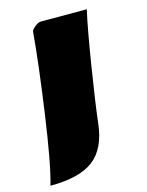

<svg xmlns="http://www.w3.org/2000/svg" viewBox="-107 -552 629 823"><g transform="rotate(-15 208.0 -140.0)"><path d="M154.8 -484.9H359.4Q341.8 -408.2 315.9 -247.1Q290 -85.9 280.3 -0.5Q268.1 109.9 205.3 157.7Q142.6 205.6 13.2 205.6Q39.1 117.7 69.8 -98.6Q100.6 -314.9 112.3 -452.6Q112.3 -459 127.9 -471.9Q143.6 -484.9 154.8 -484.9Z"/></g></svg>

Font: Emblema One
Style: Regular
Weight: 400
Designer: Riccardo De Franceschi
Foundry: Riccardo De Franceschi
Version: Version 1.003